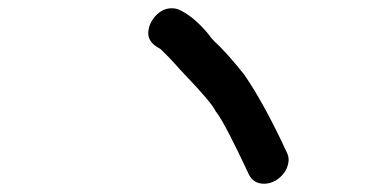

<svg xmlns="http://www.w3.org/2000/svg" viewBox="-20 -534 920 465"><path d="M620 -89Q594 -89 583 -111Q526 -233 505 -261L502 -265Q493 -285 426 -355Q417 -364 404.5 -378.5Q392 -393 369 -415L366 -417Q339 -431 339 -454Q339 -458 340 -463Q342 -475 350 -487Q369 -514 396 -514Q403 -514 410 -512Q447 -497 485 -451Q491 -442 499 -434Q526 -410 571 -354Q620 -283 675 -164Q679 -156 679 -147Q679 -143 678 -138Q673 -113 648 -97Q634 -89 620 -89Z"/></svg>

Font: Bad Comic
Style: Italic
Weight: 400
Italic angle: -11°
Designer: GGBotNet
Foundry: GGBotNet
Version: 0.95